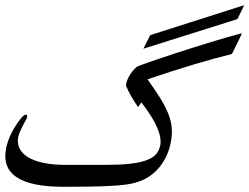

<svg xmlns="http://www.w3.org/2000/svg" viewBox="-55 -758 951 732"><path d="M876 -738.3 850.1 -685.1 491.7 -572.3 517.6 -624ZM867.2 -631.3Q863.8 -622.1 854.2 -602.5Q844.7 -583 829.1 -552.2Q694.3 -519 507.3 -455.6Q534.7 -417.5 554.2 -386.5Q573.7 -355.5 585.4 -327.4Q597.2 -299.3 599.6 -271.5Q602.1 -243.7 595.7 -212.4Q584.5 -159.2 552.7 -120.6Q521 -82 473.6 -65.4Q464.8 -62.5 454.3 -59.8Q443.8 -57.1 429.2 -54.9Q414.6 -52.7 394 -51Q373.5 -49.3 344.5 -48.1Q315.4 -46.9 276.4 -46.4Q237.3 -45.9 186 -45.9Q-63 -45.9 -31.2 -195.3Q-19.5 -250 24.4 -306.2Q36.1 -320.8 43.9 -320.8Q50.3 -320.8 48.3 -311.5Q47.4 -306.2 43 -299.3Q19 -256.8 14.6 -236.8Q9.8 -212.4 19.3 -192.6Q28.8 -172.9 51.8 -158.7Q74.7 -144.5 111.1 -137Q147.5 -129.4 194.8 -129.4H347.7Q401.9 -129.4 439.5 -133.5Q477.1 -137.7 501.7 -146.5Q526.4 -155.3 539.1 -169.2Q551.8 -183.1 555.7 -202.6Q567.9 -259.8 483.9 -367.7L471.7 -350.1Q469.2 -353 464.6 -359.9Q460 -366.7 454.6 -375.5Q449.2 -384.3 443.8 -393.8Q438.5 -403.3 434.1 -411.9Q429.7 -420.4 427.2 -426.8Q424.8 -433.1 425.3 -435.5Q433.1 -472.2 464.8 -502Q471.2 -507.8 611.8 -554.2Q688.5 -579.1 751 -598.1Q813.5 -617.2 867.2 -631.3Z"/></svg>

Font: XB Kayhan
Style: Italic
Weight: 400
Italic angle: -12°
Designer: Behnam
Foundry: Irmug
Version: Version 7.300 2009